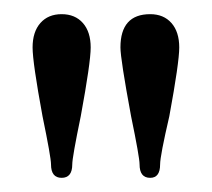

<svg xmlns="http://www.w3.org/2000/svg" viewBox="-20 -660 299 271"><path d="M192 -409Q177 -409 177 -428Q177 -438 165 -496Q150 -577 150 -593Q150 -640 192 -640Q211 -640 222 -627.5Q233 -615 233 -593Q233 -572 219 -496Q206 -440 206 -428Q206 -409 192 -409ZM52 -428Q52 -438 40 -496Q26 -572 26 -593Q26 -615 37 -627.5Q48 -640 67 -640Q86 -640 97 -627.5Q108 -615 108 -593Q108 -572 94 -496Q82 -438 82 -428Q82 -409 67 -409Q52 -409 52 -428Z"/></svg>

Font: UnnaMedium
Style: Regular
Weight: 500
Designer: Jorge de Buen Unna
Foundry: Omnibus-Type
Version: Version 2.008;hotconv 1.0.109;makeotfexe 2.5.65596